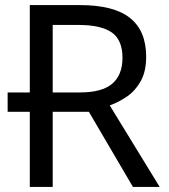

<svg xmlns="http://www.w3.org/2000/svg" viewBox="-20 -734 662 754"><path d="M294 -714Q427 -714 490.5 -663.5Q554 -613 554 -511Q554 -454 533 -416Q512 -378 479.5 -355.5Q447 -333 411 -320L607 0H502L329 -295H187V0H97V-295H10V-371H97V-714ZM289 -636H187V-371H294Q381 -371 421 -405.5Q461 -440 461 -507Q461 -577 419 -606.5Q377 -636 289 -636Z"/></svg>

Font: Go Noto Kurrent-Regular
Style: Regular
Weight: 400
Designer: Monotype Design Team
Foundry: Monotype Imaging Inc.
Version: Version 2.012; ttfautohint (v1.8.4.7-5d5b)